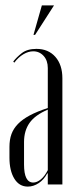

<svg xmlns="http://www.w3.org/2000/svg" viewBox="-20 -683 274 711"><path d="M15 -139Q15 -166 22.5 -186.5Q30 -207 46.5 -224Q63 -241 90 -255.5Q117 -270 157 -283V-431Q157 -459 141.5 -476Q126 -493 103 -493Q85 -493 66.5 -482Q48 -471 33 -451L29 -455Q41 -471 61 -486.5Q81 -502 115 -502Q159 -502 185 -472.5Q211 -443 211 -393V0H157V-41H155Q143 -18 123.5 -5Q104 8 83 8Q51 8 33 -21.5Q15 -51 15 -99ZM103 -7Q117 -7 131.5 -19Q146 -31 157 -53V-277Q110 -257 89.5 -228Q69 -199 69 -157V-74Q69 -7 103 -7ZM104 -554 135 -663H180L110 -554Z"/></svg>

Font: Moniqa Cond Display
Style: Regular
Weight: 400
Width: 3
Designer: Rajesh Rajput
Foundry: Rajesh Rajput
Version: Version 1.000